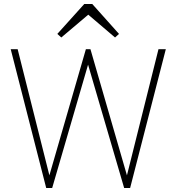

<svg xmlns="http://www.w3.org/2000/svg" viewBox="-20 -948 889 968"><path d="M213 0 34 -700H69L229 -64L413 -700H436L620 -64L779 -700H816L636 0H606L424 -622L243 0ZM405 -928H445L580 -777L560 -759L425 -874L289 -759L269 -777Z"/></svg>

Font: Zen Kaku Gothic New Light
Style: Regular
Weight: 300
Designer: Yoshimichi Ohira
Foundry: Positype
Version: Version 1.002